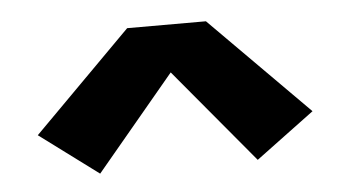

<svg xmlns="http://www.w3.org/2000/svg" viewBox="-32 -766 665 369"><g transform="rotate(-5 300.0 -582.0)"><path d="M148 -445 35 -529 224 -719H376L565 -529L452 -445L300 -627Z"/></g></svg>

Font: Iosevka Curly Heavy Extended
Style: Regular
Weight: 900
Width: 7
Monospace: yes
Designer: Belleve Invis
Foundry: Belleve Invis
Version: Version 11.1.0; ttfautohint (v1.8.3)